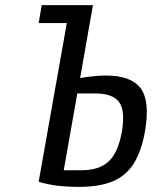

<svg xmlns="http://www.w3.org/2000/svg" viewBox="-20 -720 594 750"><path d="M288 10Q243 10 205 5.5Q167 1 131 -10L241 -630H131L143 -700H343L293 -415Q313 -419 342.5 -422Q372 -425 394 -425Q492 -425 529.5 -375Q567 -325 546 -205Q532 -128 502 -80.5Q472 -33 420 -11.5Q368 10 288 10ZM229 -55H299Q367 -55 404 -89Q441 -123 456 -205Q470 -288 445 -321.5Q420 -355 352 -355H282Z"/></svg>

Font: Cuprum
Style: Italic
Weight: 400
Italic angle: -10°
Designer: Jovanny Lemonad
Foundry: Jovanny Lemonad
Version: Version 3.000